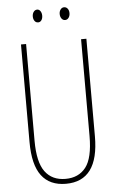

<svg xmlns="http://www.w3.org/2000/svg" viewBox="-60 -924 592 974"><g transform="rotate(-5 236.5 -436.5)"><path d="M403 -217Q403 10 236 10Q154 10 112 -45.5Q70 -101 70 -217V-714H96V-221Q96 -112 132 -63.5Q168 -15 236 -15Q303 -15 339.5 -62Q376 -109 376 -221V-714H403ZM167 -883Q177 -883 183.5 -873.5Q190 -864 190 -850Q190 -836 183.5 -827Q177 -818 167 -818Q155 -818 148.5 -827.5Q142 -837 142 -850Q142 -864 149 -873.5Q156 -883 167 -883ZM304 -883Q315 -883 322 -874Q329 -865 329 -851Q329 -837 322 -827.5Q315 -818 304 -818Q293 -818 286 -827.5Q279 -837 279 -851Q279 -864 286 -873.5Q293 -883 304 -883Z"/></g></svg>

Font: Noto Sans Display Thin Cond
Style: Regular
Weight: 250
Width: 3
Designer: Monotype Design team
Foundry: Monotype Imaging Inc.
Version: Version 1.000